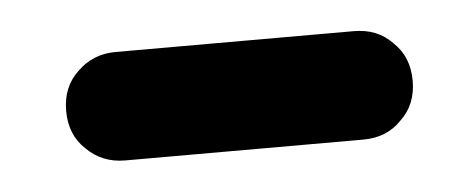

<svg xmlns="http://www.w3.org/2000/svg" viewBox="-25 -363 442 179"><g transform="rotate(-5 195.5 -273.0)"><path d="M86.9 -222.7Q65.4 -222.7 50.8 -237.3Q36.1 -251 36.1 -273.4Q36.1 -295.9 50.8 -309.6Q65.4 -324.2 86.9 -324.2Q161.1 -324.2 309.6 -324.2Q332 -324.2 345.7 -309.6Q360.4 -295.9 360.4 -273.4Q360.4 -251 345.7 -237.3Q332 -222.7 309.6 -222.7Q235.4 -222.7 86.9 -222.7Z"/></g></svg>

Font: Abed
Style: Bold
Weight: 700
Designer: Johan Aakerlund
Version: Version 3.105